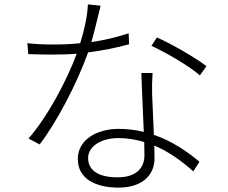

<svg xmlns="http://www.w3.org/2000/svg" viewBox="-20 -813 1040 876"><path d="M892 -469 922 -511C877 -546 769 -610 696 -642L671 -604C735 -574 841 -514 892 -469ZM638 -165 639 -105C639 -52 608 -4 516 -4C424 -4 382 -39 382 -92C382 -144 439 -183 521 -183C562 -183 601 -176 638 -165ZM676 -480H625C627 -403 633 -298 636 -211C600 -220 562 -225 521 -225C424 -225 335 -177 335 -88C335 5 419 43 521 43C633 43 685 -18 685 -90L684 -149C755 -119 815 -73 862 -31L890 -75C838 -119 768 -168 682 -198L674 -384C673 -416 674 -439 676 -480ZM439 -787 381 -793C379 -738 363 -670 346 -616C302 -611 261 -610 222 -610C175 -610 139 -612 105 -616L109 -566C143 -565 186 -564 221 -564C257 -564 294 -565 330 -568C285 -445 195 -277 110 -181L161 -154C241 -259 331 -432 382 -574C447 -582 511 -595 569 -611L567 -661C509 -642 452 -629 397 -621C414 -680 429 -748 439 -787Z"/></svg>

Font: Noto Sans HK Light
Style: Regular
Weight: 300
Designer: Ryoko NISHIZUKA 西塚涼子 (kana, bopomofo & ideographs); Paul D. Hunt (Latin, Greek & Cyrillic); Sandoll Communications 산돌커뮤니
Foundry: Adobe
Version: Version 2.004;hotconv 1.0.118;makeotfexe 2.5.65603